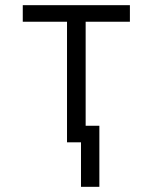

<svg xmlns="http://www.w3.org/2000/svg" viewBox="-20 -550 590 742"><path d="M293 172V0H239V-466H68V-530H482V-466H311V-64H364V172Z"/></svg>

Font: Lode
Style: Regular
Weight: 400
Monospace: yes
Designer: Belleve Invis
Foundry: Belleve Invis
Version: Version 29.2.0; ttfautohint (v1.8.3)